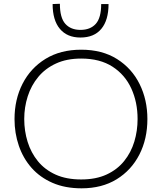

<svg xmlns="http://www.w3.org/2000/svg" viewBox="-20 -989 858 1018"><path d="M412.5 9.5Q325 9.5 258.5 -19.5Q192 -48.5 147.2 -99.2Q102.5 -150 79.8 -216.5Q57 -283 57 -357.5Q57 -461.5 99.5 -544.8Q142 -628 221.2 -676.8Q300.5 -725.5 410.5 -725.5Q522 -725.5 600.5 -676Q679 -626.5 720.2 -543.2Q761.5 -460 761.5 -358Q761.5 -252.5 719 -169.5Q676.5 -86.5 598.5 -38.5Q520.5 9.5 412.5 9.5ZM410.5 -37.5Q489 -37.5 545.5 -63.8Q602 -90 638.5 -135.5Q675 -181 692.2 -238.2Q709.5 -295.5 709.5 -358Q709.5 -447 676.2 -519.8Q643 -592.5 576.5 -635.5Q510 -678.5 410.5 -678.5Q333.5 -678.5 276.8 -652.2Q220 -626 182.8 -581Q145.5 -536 127 -478.2Q108.5 -420.5 108.5 -358Q108.5 -294.5 126.5 -236.8Q144.5 -179 181.2 -134Q218 -89 275 -63.2Q332 -37.5 410.5 -37.5ZM406.5 -790Q336 -790 297.5 -836Q259 -882 259 -967.5L297.5 -969Q297.5 -895 326.2 -862.8Q355 -830.5 406.5 -830.5Q459 -830.5 487.8 -862.5Q516.5 -894.5 516.5 -967.5H555.5Q555.5 -882 517.2 -836Q479 -790 406.5 -790Z"/></svg>

Font: Heraclito ExtraLight
Style: Regular
Weight: 200
Designer: Kostas Bartsokas (font) & Cristiano Sobral (main changes)
Foundry: Kostas Bartsokas (font) & Cristiano Sobral (main changes)
Version: Version 1.00;July 8, 2020;FontCreator 13.0.0.2655 64-bit